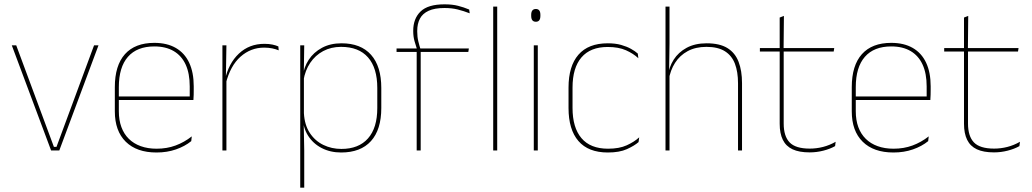

<svg xmlns="http://www.w3.org/2000/svg" viewBox="-20 -695 4766 887"><path d="M229 -16.5H241L414.5 -485.5H435L254 0H216L34.5 -485.5H55Z M703 9.5Q611.5 9.5 561 -40.2Q510.5 -90 510.5 -180.5V-292.5Q510.5 -392.5 557.2 -444.8Q604 -497 693 -497Q751.5 -497 792.2 -473.5Q833 -450 854 -405.2Q875 -360.5 875 -296.5V-279.5Q875 -268.5 874.8 -257.5Q874.5 -246.5 873.5 -233H856.5Q856.5 -250.5 856.5 -266.5Q856.5 -282.5 856.5 -296Q856.5 -355.5 837.8 -396.5Q819 -437.5 782.5 -459Q746 -480.5 693 -480.5Q613 -480.5 571 -432.5Q529 -384.5 529 -292.5V-243.5V-239.5V-181Q529 -140 540.8 -108Q552.5 -76 575 -53.8Q597.5 -31.5 630 -19.8Q662.5 -8 703.5 -8Q751 -8 791 -22.8Q831 -37.5 866 -65L863.5 -43Q834 -19 793 -4.8Q752 9.5 703 9.5ZM867 -233H519V-249.5H867Z M1023 -308.5 1013.5 -320.5 1019 -325Q1035.5 -402 1083.5 -447.2Q1131.5 -492.5 1201.5 -492.5Q1222.5 -492.5 1238.8 -489Q1255 -485.5 1266 -480.5L1267.5 -462.5Q1254.5 -468 1237.5 -471.5Q1220.5 -475 1200 -475Q1138.5 -475 1091.2 -433.2Q1044 -391.5 1023 -308.5ZM1026 0H1007.5V-485.5H1026L1023.5 -335L1026 -332.5Z M1556 9.5Q1506 9.5 1466.2 -11Q1426.5 -31.5 1403 -68.5Q1379.5 -105.5 1379 -155.5H1373L1384 -172Q1387 -117.5 1411.2 -80.8Q1435.5 -44 1473.8 -25.5Q1512 -7 1557 -7Q1637 -7 1680 -55.5Q1723 -104 1723 -196V-288.5Q1723 -381 1680.2 -429.8Q1637.5 -478.5 1555.5 -478.5Q1509.5 -478.5 1473 -459Q1436.5 -439.5 1413 -404.5Q1389.5 -369.5 1382 -323L1373 -341.5H1378.5Q1383.5 -384 1406.2 -418.8Q1429 -453.5 1467.5 -474.2Q1506 -495 1557.5 -495Q1647 -495 1694.2 -441.8Q1741.5 -388.5 1741.5 -288.5V-196Q1741.5 -96 1693.8 -43.2Q1646 9.5 1556 9.5ZM1385.5 172H1367V-485.5H1385.5L1383.5 -356L1384 -346.5V-138L1383 -130.5L1385.5 0Z M2033.5 -675Q2069.5 -675 2096 -668.2Q2122.5 -661.5 2147.5 -651L2150 -633.5Q2121.5 -644.5 2094.5 -651.2Q2067.5 -658 2033.5 -658Q1988 -658 1960.2 -645.2Q1932.5 -632.5 1920 -609Q1907.5 -585.5 1907.5 -552V-549Q1907.5 -525 1912.5 -504.2Q1917.5 -483.5 1923 -466.5L1906.5 -464V-467.5Q1901.5 -482.5 1895.2 -504.2Q1889 -526 1889 -550.5V-553Q1889 -609 1923 -642Q1957 -675 2033.5 -675ZM1923.5 0H1905V-460H1923.5ZM2143.5 -455H1812V-471H1912H1918H2146ZM2277 0H2258.5V-664.5H2277Z M2464.5 0H2446V-485.5H2464.5ZM2455.5 -594.5Q2445 -594.5 2439.5 -601.2Q2434 -608 2434 -622V-626.5Q2434 -640 2439.5 -646.8Q2445 -653.5 2455.5 -653.5Q2466 -653.5 2471.2 -646.8Q2476.5 -640 2476.5 -626.5V-622Q2476.5 -608 2471.2 -601.2Q2466 -594.5 2455.5 -594.5Z M2788 9.5Q2698 9.5 2652.2 -43.5Q2606.5 -96.5 2606.5 -196V-290.5Q2606.5 -389.5 2652.2 -442.2Q2698 -495 2788 -495Q2823 -495 2849.5 -487.5Q2876 -480 2895.2 -469.2Q2914.5 -458.5 2926.5 -447.5L2929 -426Q2906 -447.5 2871.8 -462.8Q2837.5 -478 2787.5 -478Q2707.5 -478 2666.2 -429.8Q2625 -381.5 2625 -290.5V-196.5Q2625 -105.5 2666.2 -56.8Q2707.5 -8 2789 -8Q2841 -8 2875.5 -23.8Q2910 -39.5 2933 -60.5L2930 -38.5Q2910.5 -21.5 2876.2 -6Q2842 9.5 2788 9.5Z M3408 0H3389.5V-310Q3389.5 -363 3375.2 -400.5Q3361 -438 3329 -458.2Q3297 -478.5 3243.5 -478.5Q3193.5 -478.5 3157 -458.8Q3120.5 -439 3098.5 -404.5Q3076.5 -370 3069.5 -325.5L3058.5 -344H3066Q3070.5 -385 3092.2 -419.2Q3114 -453.5 3152.2 -474.2Q3190.5 -495 3244.5 -495Q3305 -495 3340.8 -472.8Q3376.5 -450.5 3392.2 -409.2Q3408 -368 3408 -311ZM3073 0H3054.5V-664.5H3073V-495.5L3071 -357L3073 -354Z M3720.5 9Q3672 9 3641.5 -5.2Q3611 -19.5 3596.5 -49Q3582 -78.5 3582 -123V-462.5H3600.5V-124.5Q3600.5 -65.5 3628 -37Q3655.5 -8.5 3721 -8.5Q3752 -8.5 3782.2 -16.2Q3812.5 -24 3840.5 -40L3838 -20Q3815 -7 3783.8 1Q3752.5 9 3720.5 9ZM3831.5 -457H3490.5V-473H3834ZM3600 -468H3582V-614L3601.5 -621.5Z M4107.5 9.5Q4016 9.5 3965.5 -40.2Q3915 -90 3915 -180.5V-292.5Q3915 -392.5 3961.8 -444.8Q4008.5 -497 4097.5 -497Q4156 -497 4196.8 -473.5Q4237.5 -450 4258.5 -405.2Q4279.5 -360.5 4279.5 -296.5V-279.5Q4279.5 -268.5 4279.2 -257.5Q4279 -246.5 4278 -233H4261Q4261 -250.5 4261 -266.5Q4261 -282.5 4261 -296Q4261 -355.5 4242.2 -396.5Q4223.5 -437.5 4187 -459Q4150.5 -480.5 4097.5 -480.5Q4017.5 -480.5 3975.5 -432.5Q3933.5 -384.5 3933.5 -292.5V-243.5V-239.5V-181Q3933.5 -140 3945.2 -108Q3957 -76 3979.5 -53.8Q4002 -31.5 4034.5 -19.8Q4067 -8 4108 -8Q4155.5 -8 4195.5 -22.8Q4235.5 -37.5 4270.5 -65L4268 -43Q4238.5 -19 4197.5 -4.8Q4156.5 9.5 4107.5 9.5ZM4271.5 -233H3923.5V-249.5H4271.5Z M4572 9Q4523.5 9 4493 -5.2Q4462.5 -19.5 4448 -49Q4433.5 -78.5 4433.5 -123V-462.5H4452V-124.5Q4452 -65.5 4479.5 -37Q4507 -8.5 4572.5 -8.5Q4603.5 -8.5 4633.8 -16.2Q4664 -24 4692 -40L4689.5 -20Q4666.5 -7 4635.2 1Q4604 9 4572 9ZM4683 -457H4342V-473H4685.5ZM4451.5 -468H4433.5V-614L4453 -621.5Z"/></svg>

Font: Anek Devanagari Thin
Style: Regular
Weight: 250
Designer: Kailash Malviya (Devanagari) & Yesha Goshar (Latin)
Foundry: Ek Type
Version: Version 1.003